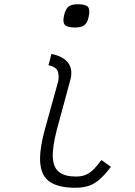

<svg xmlns="http://www.w3.org/2000/svg" viewBox="-20 -873 640 907"><path d="M336 14Q260 14 218.5 -12Q177 -38 170.5 -98.5Q164 -159 192 -262L255 -489Q260 -517 252.5 -537Q245 -557 209 -565L223 -618Q276 -608 300 -578.5Q324 -549 314 -502L249 -262Q227 -178 229.5 -129.5Q232 -81 259.5 -60Q287 -39 338 -39Q363 -39 382 -46Q401 -53 419 -70Q437 -87 459 -117L504 -85Q476 -48 451 -26Q426 -4 399 5Q372 14 336 14ZM334 -743Q298 -743 286.5 -755.5Q275 -768 283 -802Q290 -831 304 -842Q318 -853 348 -853Q385 -853 395.5 -840.5Q406 -828 399 -794Q393 -765 378.5 -754Q364 -743 334 -743Z"/></svg>

Font: Victor Mono Thin ExtraLight
Style: Italic
Weight: 250
Italic angle: -12°
Monospace: yes
Version: Version 1.561;gftools[0.9.30]